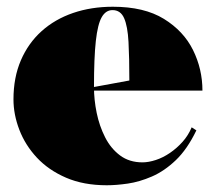

<svg xmlns="http://www.w3.org/2000/svg" viewBox="-20 -535 641 570"><path d="M315 -515Q408 -515 466.5 -479Q525 -443 553 -386.5Q581 -330 581 -266H255V-276L364 -296Q364 -364 361.5 -410.5Q359 -457 348.5 -481Q338 -505 314 -505Q294 -505 282 -484Q270 -463 264.5 -413.5Q259 -364 259 -276Q259 -239 267 -200Q275 -161 292 -127.5Q309 -94 336.5 -73.5Q364 -53 403 -53Q421 -53 442.5 -60Q464 -67 484.5 -81Q505 -95 522 -114Q539 -133 549 -157L563 -148Q536 -92 502 -59.5Q468 -27 431 -11Q394 5 359.5 10Q325 15 297 15Q228 15 176 -7.5Q124 -30 89.5 -67Q55 -104 37.5 -149.5Q20 -195 20 -240Q20 -305 42 -356Q64 -407 103.5 -442.5Q143 -478 197 -496.5Q251 -515 315 -515Z"/></svg>

Font: Kalnia Thin
Style: Bold
Weight: 700
Version: Version 1.105